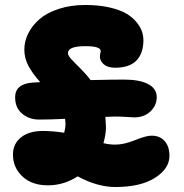

<svg xmlns="http://www.w3.org/2000/svg" viewBox="-20 -710 740 774"><path d="M137.2 -228Q98.1 -228 69.6 -251.5Q41 -274.9 41 -317.9Q41 -371.1 109.9 -377Q114.7 -377.4 125.7 -377.9Q136.7 -378.4 142.1 -378.9Q111.8 -412.6 95 -443.8Q78.1 -475.1 78.1 -509.8Q78.1 -543.9 94 -575.7Q109.9 -607.4 139.6 -633.1Q169.4 -658.7 217.3 -674.3Q265.1 -689.9 324.2 -689.9Q378.9 -689.9 421.9 -679.9Q464.8 -669.9 489.7 -655Q514.6 -640.1 530.8 -620.1Q546.9 -600.1 552.5 -582.5Q558.1 -564.9 558.1 -547.9Q558.1 -495.6 530.3 -466.3Q502.4 -437 443.8 -437Q414.6 -437 398.7 -450.4Q382.8 -463.9 382.8 -481.9Q382.8 -488.3 384.5 -495.4Q386.2 -502.4 386.2 -503.9Q386.2 -523.9 324.2 -523.9Q253.9 -523.9 253.9 -496.1Q253.9 -486.3 266.8 -472.2Q279.8 -458 304 -434.1Q328.1 -410.2 345.2 -387.2Q435.1 -389.2 479 -389.2Q543.5 -389.2 577.6 -370.8Q611.8 -352.5 611.8 -318.8Q611.8 -284.7 586.4 -260.7Q561 -236.8 521 -236.8Q517.6 -236.8 491.7 -238.5Q465.8 -240.2 443.8 -240.2Q427.7 -240.2 404.8 -238.8Q407.2 -205.6 407.2 -198.2Q407.2 -169.4 397 -132.8Q421.4 -127 444.8 -127Q479.5 -127 524.2 -145Q568.8 -163.1 590.8 -163.1Q625 -163.1 644 -141.1Q663.1 -119.1 663.1 -82Q663.1 -30.3 605 6.8Q546.9 43.9 444.8 43.9Q373 43.9 293 1Q237.8 37.1 172.9 37.1Q108.4 37.1 70.3 1.2Q32.2 -34.7 32.2 -86.9Q32.2 -129.9 64.5 -156Q96.7 -182.1 152.8 -182.1Q191.9 -182.1 238.8 -174.8Q244.1 -195.3 244.1 -209Q244.1 -217.3 242.2 -231Q182.1 -228 137.2 -228Z"/></svg>

Font: Shantell Sans Bouncy
Style: Regular
Weight: 800
Designer: Stephen Nixon, Anya Danilova, Shantell Martin
Foundry: Arrow Type
Version: Version 1.006;[9816181b4]